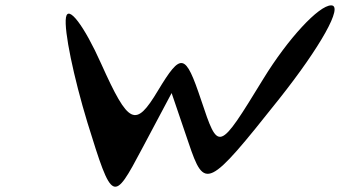

<svg xmlns="http://www.w3.org/2000/svg" viewBox="-20 -691 1268 716"><path d="M226 -626C218 -577 255 -402 306 -234C399 66 402 67 510 -137L620 -344L683 -159C743 19 755 13 1021 -322C1175 -516 1262 -671 1215 -671C1169 -671 1054 -547 962 -397C794 -123 795 -124 730 -318C671 -494 656 -497 569 -353C485 -213 460 -225 357 -454C294 -595 234 -674 226 -626Z"/></svg>

Font: Venom Sans
Style: Obl
Weight: 400
Version: Version 1.001